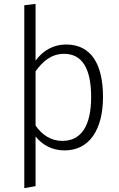

<svg xmlns="http://www.w3.org/2000/svg" viewBox="-20 -763 614 988"><path d="M320 -534C255 -534 201 -503 163 -451V-743L105 -736V205L163 195V-61C196 -19 246 11 312 11C442 11 510 -99 510 -264C510 -433 449 -534 320 -534ZM301 -38C242 -38 196 -69 163 -117V-396C199 -446 243 -486 310 -486C401 -486 449 -413 449 -264C449 -114 397 -38 301 -38Z"/></svg>

Font: FiraGO Light
Style: Regular
Weight: 300
Designer: bBox Type
Foundry: bBox Type GmbH
Version: Version 1.001;PS 001.001;hotconv 1.0.88;makeotf.lib2.5.64775